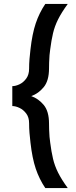

<svg xmlns="http://www.w3.org/2000/svg" viewBox="-20 -818 387 983"><path d="M327 145H212Q181 99 163 45.5Q145 -8 136 -88Q133 -114 131 -137.5Q129 -161 129 -187Q129 -217 114.5 -236.5Q100 -256 80 -265.5Q60 -275 43 -275V-377Q60 -377 80 -386.5Q100 -396 114.5 -416Q129 -436 129 -466Q129 -492 131 -515.5Q133 -539 136 -565Q145 -645 163 -698.5Q181 -752 212 -798H327Q295 -754 277.5 -719Q260 -684 251.5 -648Q243 -612 237 -565Q235 -554 233.5 -535Q232 -516 231.5 -497.5Q231 -479 231 -468Q231 -405 204 -372Q177 -339 140 -326Q177 -313 204 -280.5Q231 -248 231 -185Q231 -174 231.5 -155.5Q232 -137 233.5 -118Q235 -99 237 -88Q243 -41 251.5 -5Q260 31 277.5 66Q295 101 327 145Z"/></svg>

Font: Kreadon Light
Style: Bold
Weight: 600
Designer: Reiya WATANABE
Foundry: StudioGnu
Version: Version 1.003; ttfautohint (v1.8.4.7-5d5b);gftools[0.9.32]